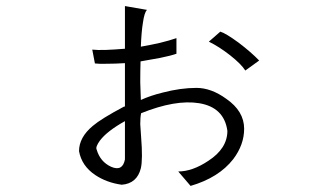

<svg xmlns="http://www.w3.org/2000/svg" viewBox="-20 -607 1040 637"><path d="M286.1 -442.4 294.9 -396.5Q309.6 -394.5 336.9 -395.5Q361.3 -395.5 394.5 -397.5V-253.9L390.6 -252.9Q315.4 -212.9 288.1 -189.5Q242.2 -151.4 242.2 -105.5Q251 -56.6 295.9 -26.4Q334 -1 383.8 5.9Q434.6 2 447.3 -48.8Q454.1 -78.1 448.2 -152.3Q446.3 -181.6 445.3 -195.3Q445.3 -217.8 448.2 -231.4Q562.5 -277.3 640.6 -264.6Q723.6 -251 734.4 -172.9Q734.4 -114.3 670.9 -73.2Q618.2 -38.1 571.3 -38.1L612.3 9.8Q706.1 -17.6 753.9 -79.1Q790 -127 790 -179.7Q790 -238.3 730.5 -279.3Q680.7 -315.4 631.8 -315.4Q579.1 -315.4 519.5 -299.8Q479.5 -290 447.3 -275.4Q446.3 -304.7 445.3 -334Q445.3 -371.1 446.3 -403.3Q486.3 -410.2 511.7 -415Q545.9 -421.9 565.4 -428.7V-480.5Q543 -472.7 510.7 -464.8Q485.4 -459 447.3 -452.1Q449.2 -502 454.1 -531.2Q459 -566.4 467.8 -574.2L394.5 -586.9V-445.3Q358.4 -442.4 332 -441.4Q302.7 -440.4 286.1 -442.4ZM394.5 -205.1V-78.1Q386.7 -37.1 348.6 -53.7Q312.5 -70.3 300.8 -110.4Q295.9 -119.1 311.5 -140.6Q335 -171.9 394.5 -205.1ZM710.9 -502 672.9 -468.8Q707 -452.1 743.2 -423.8Q780.3 -394.5 793.9 -373L839.8 -406.2Q813.5 -433.6 772.5 -464.8Q728.5 -497.1 710.9 -502Z"/></svg>

Font: DotumChe
Style: Regular
Weight: 400
Monospace: yes
Version: Version 2.21